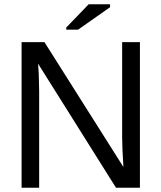

<svg xmlns="http://www.w3.org/2000/svg" viewBox="-20 -887 762 907"><path d="M528 0 160 -586 163 -539 165 -457V0H82V-688H190L563 -98Q557 -194 557 -237V-688H641V0ZM293 -747V-757L399 -867H500V-853L349 -747Z"/></svg>

Font: Libra Sans
Style: Regular
Weight: 400
Foundry: Context Ltd
Version: Version 1.000; ttfautohint (v1.3)